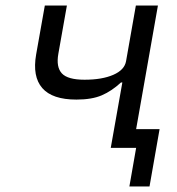

<svg xmlns="http://www.w3.org/2000/svg" viewBox="-20 -536 640 696"><path d="M473.5 0H381.5L423.5 -237H418.5Q385 -206 349 -190.5Q313 -175 257 -175Q169.5 -175 133.2 -216.8Q97 -258.5 111 -338.5L142.5 -516H222.5L191.5 -341Q183 -293 204.2 -270Q225.5 -247 286.5 -247Q350 -247 390.8 -264.8Q431.5 -282.5 437 -314.5L472.5 -516H552.5L473.5 -68H558.5L522 140H449L473.5 0Z"/></svg>

Font: JuliaMono BoldItalic
Style: Regular
Weight: 700
Italic angle: -9°
Monospace: yes
Designer: cormullion
Foundry: corm
Version: Version 0.049; ttfautohint (v1.8.4)